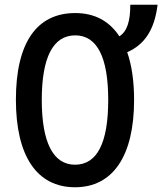

<svg xmlns="http://www.w3.org/2000/svg" viewBox="-20 -779 684 809"><path d="M644 -759H529C529 -690 516 -647 483 -626C441 -690 379 -724 297 -724C134 -724 47 -598 47 -359C47 -122 135 10 296 10C456 10 545 -122 545 -358C545 -437 535 -505 516 -559C589 -591 631 -653 644 -759ZM296 -85C204 -85 156 -179 156 -358C156 -536 203 -630 297 -630C389 -630 436 -538 436 -358C436 -176 389 -85 296 -85Z"/></svg>

Font: Kathrein 67 Medium Condensed
Style: Regular
Weight: 500
Width: 3
Designer: Lazydogs Typefoundry, based on Open Sans by Ascender Corporation
Foundry: Lazydogs Typefoundry
Version: Version 1.003;PS 001.003;hotconv 1.0.88;makeotf.lib2.5.64775